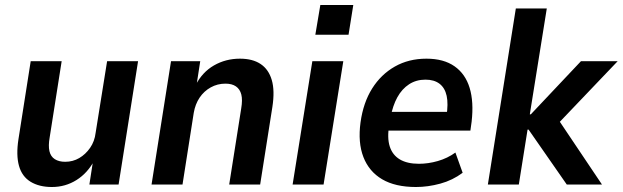

<svg xmlns="http://www.w3.org/2000/svg" viewBox="-20 -739 2494 769"><path d="M188 10Q137 10 102.5 -11Q68 -32 56 -75Q44 -118 54 -182L103 -494H227L179 -189Q173 -155 178 -133.5Q183 -112 199.5 -101.5Q216 -91 241 -91Q272 -91 297.5 -106Q323 -121 341 -147Q359 -173 363 -207L409 -494H533L455 0H338L353 -97H358Q331 -46 286.5 -18Q242 10 188 10Z M587 0 665 -494H782L767 -397H763Q790 -450 837 -477Q884 -504 941 -504Q992 -504 1024 -482.5Q1056 -461 1068.5 -418.5Q1081 -376 1071 -311L1022 0H898L946 -304Q952 -339 946.5 -360.5Q941 -382 925 -393Q909 -404 883 -404Q851 -404 824 -389Q797 -374 779.5 -348Q762 -322 756 -287L711 0Z M1243 -600 1263 -719H1395L1376 -600ZM1152 0 1231 -494H1355L1276 0Z M1646 10Q1563 10 1510.5 -21Q1458 -52 1435.5 -110Q1413 -168 1424 -249Q1435 -328 1470.5 -384.5Q1506 -441 1561.5 -472.5Q1617 -504 1688 -504Q1757 -504 1800.5 -473.5Q1844 -443 1861 -387Q1878 -331 1869 -252L1864 -216H1519L1530 -291H1786L1768 -273Q1776 -323 1769 -355Q1762 -387 1740.5 -403.5Q1719 -420 1684 -420Q1647 -420 1618.5 -401.5Q1590 -383 1571.5 -349.5Q1553 -316 1544 -268L1539 -239Q1530 -187 1541 -152.5Q1552 -118 1581.5 -100.5Q1611 -83 1658 -83Q1695 -83 1733.5 -94Q1772 -105 1804 -128L1833 -47Q1793 -17 1743.5 -3.5Q1694 10 1646 10Z M1934 0 2046 -705H2170L2102 -281H2106L2307 -494H2454L2203 -231V-280L2391 0H2250L2097 -220H2093L2058 0Z"/></svg>

Font: Nunito Sans 10pt SemiCondensed
Style: Bold Italic
Weight: 700
Width: 4
Italic angle: -9°
Designer: Vernon Adams
Foundry: Vernon Adams
Version: Version 3.101;gftools[0.9.27]